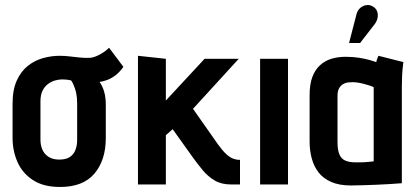

<svg xmlns="http://www.w3.org/2000/svg" viewBox="-20 -734 1662 764"><path d="M471 -468 414 -544Q398 -528 376 -516.5Q354 -505 339 -504Q319 -503 298.5 -505Q278 -507 258 -509.5Q238 -512 217 -512Q185 -512 152 -503Q119 -494 91.5 -472.5Q64 -451 47 -414Q30 -377 30 -321V-185Q30 -134 49.5 -89.5Q69 -45 111 -17.5Q153 10 219 10Q311 10 356 -43.5Q401 -97 401 -185V-317Q401 -346 394.5 -369Q388 -392 376 -408Q392 -410 408.5 -416.5Q425 -423 441 -435.5Q457 -448 471 -468ZM287 -323V-177Q287 -155 280 -137Q273 -119 257.5 -109Q242 -99 216 -99Q190 -99 173 -110Q156 -121 148.5 -139Q141 -157 141 -177V-331Q141 -356 149 -372.5Q157 -389 170 -399Q183 -409 198 -413.5Q213 -418 227 -418Q234 -418 239.5 -417.5Q245 -417 250.5 -416.5Q256 -416 263 -414Q268 -407 271.5 -399Q275 -391 278 -382.5Q281 -374 283 -364.5Q285 -355 286 -344.5Q287 -334 287 -323Z M847 -160 748 -301 930 -500H794L640 -334V-500L529 -512V0H640V-196L667 -220L745 -111Q765 -83 786 -57.5Q807 -32 834 -16Q861 0 899 0H935V-98H932Q920 -98 907 -103Q894 -108 879.5 -121.5Q865 -135 847 -160Z M1015 0H1126V-500H1015Z M1585 -487 1486 -512Q1482 -504 1479.5 -495.5Q1477 -487 1477 -487Q1469 -490 1451.5 -495Q1434 -500 1409.5 -504Q1385 -508 1355 -508Q1326 -508 1300 -500.5Q1274 -493 1254 -475Q1234 -457 1223 -428Q1212 -399 1212 -355V-170Q1212 -135 1220.5 -103.5Q1229 -72 1247.5 -48Q1266 -24 1298 -10Q1330 4 1376 4Q1399 4 1426 3Q1453 2 1480.5 1Q1508 0 1530 -1.5Q1552 -3 1565.5 -4Q1579 -5 1579 -5V-390Q1579 -407 1580 -431.5Q1581 -456 1585 -487ZM1323 -169V-352Q1323 -372 1329.5 -383Q1336 -394 1345.5 -399.5Q1355 -405 1365 -406Q1375 -407 1383 -407Q1391 -407 1402 -405.5Q1413 -404 1425 -401Q1437 -398 1448 -394.5Q1459 -391 1467 -387V-92Q1457 -91 1448 -90Q1439 -89 1430 -88.5Q1421 -88 1412 -88Q1403 -88 1395 -88Q1371 -88 1355 -94.5Q1339 -101 1331 -118.5Q1323 -136 1323 -169ZM1471 -638Q1480 -650 1482.5 -663.5Q1485 -677 1480.5 -689Q1476 -701 1464 -708Q1451 -716 1437 -713.5Q1423 -711 1413 -702Q1403 -693 1399 -679L1369 -563H1413Z"/></svg>

Font: Advent Pro
Style: Bold
Weight: 700
Designer: VivaRado, Andreas Kalpakidis
Foundry: VivaRado, Andreas Kalpakidis
Version: Version 3.000